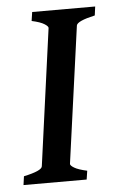

<svg xmlns="http://www.w3.org/2000/svg" viewBox="-46 -599 385 633"><g transform="rotate(-5 146.5 -283.0)"><path d="M293 -565.9 289.1 -536.6Q230 -523.4 227.5 -508.8L165 -56.2Q164.6 -50.8 177.5 -43Q190.4 -35.2 219.7 -28.8L215.3 0H6.3L10.3 -28.8Q69.8 -41.5 71.8 -56.2L133.8 -508.8Q134.3 -514.2 121.6 -522.2Q108.9 -530.3 80.1 -536.6L84.5 -565.9Z"/></g></svg>

Font: Dai Banna SIL Medium
Style: Italic
Weight: 500
Italic angle: -11°
Designer: Victor Gaultney
Foundry: SIL International
Version: Version 4.000